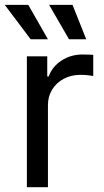

<svg xmlns="http://www.w3.org/2000/svg" viewBox="-35 -781 432 801"><path d="M77.1 0V-545.9H162.1V-461.9H168Q183.1 -503.4 221.9 -528.6Q260.7 -553.7 309.6 -553.7Q319.3 -553.7 332.8 -553.2Q346.2 -552.7 354 -552.2V-463.9Q350.1 -464.8 334.5 -466.8Q318.8 -468.8 301.3 -468.8Q262.2 -468.8 231.2 -452.4Q200.2 -436 182.6 -407.5Q165 -378.9 165 -341.8V0ZM252.9 -617.2 169.9 -760.7H267.6L324.7 -617.2ZM92.8 -617.2 -15.1 -760.7H83L165 -617.2Z"/></svg>

Font: Atlassian Sans
Style: Regular
Weight: 400
Designer: Rasmus Andersson
Foundry: Modifications by Atlassian Pty Ltd, manufactured by rsms
Version: Version 4.001;git-9221beed3